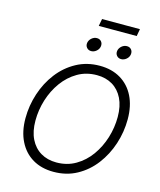

<svg xmlns="http://www.w3.org/2000/svg" viewBox="-147 -1140 1047 1253"><g transform="rotate(15 376.5 -513.5)"><path d="M335 9.8Q253.4 9.8 193.8 -25.6Q134.3 -61 101.6 -126.5Q68.8 -191.9 68.8 -281.2Q68.8 -366.7 95.5 -448.2Q122.1 -529.8 172.1 -595Q222.2 -660.2 292.7 -698.7Q363.3 -737.3 450.2 -737.3Q531.2 -737.3 590.8 -701.9Q650.4 -666.5 682.9 -601.3Q715.3 -536.1 715.3 -446.3Q715.3 -360.8 688.7 -279.3Q662.1 -197.8 612.3 -132.3Q562.5 -66.9 492.4 -28.6Q422.4 9.8 335 9.8ZM337.4 -54.2Q409.7 -54.2 467.3 -87.9Q524.9 -121.6 565.2 -177.7Q605.5 -233.9 627 -303.2Q648.4 -372.6 648.4 -444.3Q648.4 -517.1 623.3 -568.4Q598.1 -619.6 553 -646.5Q507.8 -673.3 447.8 -673.3Q375.5 -673.3 317.9 -639.6Q260.3 -606 219.5 -549.6Q178.7 -493.2 157.2 -424.1Q135.7 -355 135.7 -283.2Q135.7 -210.4 160.9 -159.4Q186 -108.4 231.4 -81.3Q276.9 -54.2 337.4 -54.2ZM571.8 -814.9Q552.7 -814.9 541.5 -828.4Q530.3 -841.8 533.2 -860.8Q536.6 -879.9 552.5 -893.3Q568.4 -906.7 587.4 -906.7Q606.4 -906.7 617.4 -893.6Q628.4 -880.4 625.5 -860.8Q622.6 -841.8 606.7 -828.4Q590.8 -814.9 571.8 -814.9ZM369.1 -814.9Q350.1 -814.9 338.9 -828.4Q327.6 -841.8 330.6 -860.8Q334 -879.9 349.9 -893.3Q365.7 -906.7 384.8 -906.7Q403.8 -906.7 414.8 -893.6Q425.8 -880.4 422.9 -860.8Q419.9 -841.8 404.1 -828.4Q388.2 -814.9 369.1 -814.9ZM640.1 -1035.6 631.3 -986.8H375L384.3 -1035.6Z"/></g></svg>

Font: Inter 17pt Light
Style: Italic
Weight: 300
Italic angle: -9.3988°
Version: Version 4.001;git-66647c0bb